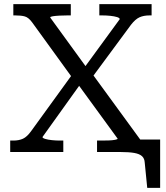

<svg xmlns="http://www.w3.org/2000/svg" viewBox="-20 -730 796 922"><path d="M44 -656V-710H320V-656H303Q285 -656 266 -655Q247 -654 234 -652Q221 -650 221 -646L407 -390L414 -388L657 -55V0H446V-55H463Q481 -55 500 -55.5Q519 -56 532 -58.5Q545 -61 545 -64L346 -337L339 -340L134 -623Q117 -646 99.5 -651Q82 -656 54 -656ZM29 0V-55H44Q71 -55 90.5 -64Q110 -73 130 -101L333 -381L373 -336L184 -72Q184 -67 197 -63Q210 -59 229.5 -57Q249 -55 267 -55H284V0ZM420 -355 379 -397 555 -638Q555 -644 542 -648Q529 -652 510 -654Q491 -656 472 -656H457V-710H708V-656H698Q670 -656 650 -647Q630 -638 609 -611ZM559 0H538V-60H749V172H687L675 51Q674 31 662 20Q650 9 625 4.5Q600 0 559 0Z"/></svg>

Font: Roboto Serif
Style: Regular
Weight: 400
Designer: Greg Gazdowicz
Foundry: Commercial Type
Version: Version 1.008